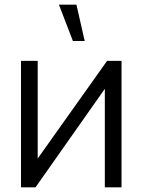

<svg xmlns="http://www.w3.org/2000/svg" viewBox="-20 -800 609 820"><path d="M306.5 -780H231.7L291.3 -625H341.7ZM499 -540V0H427.7V-420.7L131.7 0H69.7V-540H141V-123L437.3 -540Z"/></svg>

Font: Hauora
Style: Regular
Weight: 400
Designer: Wayne Shih
Foundry: WCYS
Version: Version 1.001